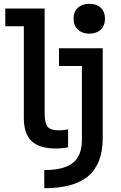

<svg xmlns="http://www.w3.org/2000/svg" viewBox="-20 -775 640 1015"><path d="M275 10Q188 10 147 -29Q106 -68 106 -150V-636H8V-730H216V-176Q216 -124 231.5 -105Q247 -86 291 -86Q300 -86 312 -87Q324 -88 340 -91V4Q323 7 307.5 8.5Q292 10 275 10ZM214 124Q318 124 365.5 86Q413 48 413 -36V-426H292V-520H523V-44Q523 90 447.5 155Q372 220 214 220ZM452 -597Q415 -597 392 -618.5Q369 -640 369 -676Q369 -713 392 -734Q415 -755 452 -755Q490 -755 512.5 -734Q535 -713 535 -676Q535 -640 512.5 -618.5Q490 -597 452 -597Z"/></svg>

Font: M PLUS Code Latin Expanded Medium
Style: Regular
Weight: 500
Width: 7
Designer: Coji Morishita
Foundry: UNDERFOREST DESIGN
Version: Version 1.002; ttfautohint (v1.8.3)